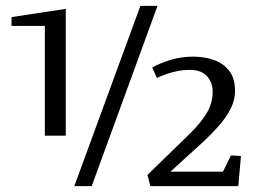

<svg xmlns="http://www.w3.org/2000/svg" viewBox="-20 -631 910 651"><path d="M232 0 456 -611H514L291 0ZM132 -171V-543H19V-573L203 -601V-171ZM490 0 480 -38 627 -181Q662 -216 681.5 -248.5Q701 -281 701 -320Q701 -352 681.5 -373Q662 -394 624 -394Q596 -394 568.5 -387Q541 -380 512 -367L496 -402Q522 -417 558.5 -428Q595 -439 634 -439Q673 -439 705.5 -427.5Q738 -416 757.5 -390.5Q777 -365 777 -322Q777 -292 762 -262.5Q747 -233 723 -205.5Q699 -178 671 -152L558 -49H736L763 -104L797 -102L788 0Z"/></svg>

Font: Manuale
Style: Regular
Weight: 400
Designer: Eduardo Tunni / Pablo Cosgaya
Foundry: Eduardo Tunni / Pablo Cosgaya
Version: Version 1.002